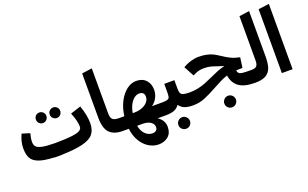

<svg xmlns="http://www.w3.org/2000/svg" viewBox="-109 -1327 3457 2155"><g transform="rotate(-20 1619.0 -250.0)"><path d="M283 -454Q283 -480 301 -498Q319 -516 345 -516Q371 -516 389.5 -498Q408 -480 408 -454Q408 -427 389.5 -408.5Q371 -390 345 -390Q319 -390 301 -408.5Q283 -427 283 -454ZM448 -454Q448 -480 466.5 -498Q485 -516 511 -516Q537 -516 555 -498Q573 -480 573 -454Q573 -427 555 -408.5Q537 -390 511 -390Q485 -390 466.5 -408.5Q448 -427 448 -454ZM424 17V18H384H335L334 16Q216 11 152.5 -12Q89 -35 64 -79Q39 -123 39 -198Q39 -238 49.5 -281Q60 -324 78 -361L172 -332Q156 -273 156 -233Q156 -195 175 -174.5Q194 -154 246 -143.5Q298 -133 399 -132Q527 -133 596 -141.5Q665 -150 692.5 -166.5Q720 -183 720 -212Q720 -278 677 -382L801 -422Q843 -303 843 -211Q843 -130 805.5 -82.5Q768 -35 678 -11.5Q588 12 424 17Z M948 -763 1069 -780V-242Q1069 -187 1091.5 -168.5Q1114 -150 1168 -150L1175 -68L1155 0Q1052 0 1000 -53.5Q948 -107 948 -237Z M1668 0H1572Q1646 48 1646 129Q1646 202 1600 241Q1554 280 1486 280Q1423 280 1367 245Q1311 210 1274 146Q1237 82 1228 0H1155L1135 -66L1167 -150H1229Q1240 -242 1278 -316.5Q1316 -391 1371 -434Q1426 -477 1487 -477Q1561 -477 1603 -432Q1645 -387 1645 -314Q1645 -267 1622.5 -223Q1600 -179 1559 -150H1680L1688 -67ZM1329 -150H1348Q1399 -150 1441 -166Q1483 -182 1507.5 -210.5Q1532 -239 1532 -274Q1532 -302 1516.5 -317.5Q1501 -333 1471 -333Q1442 -333 1413.5 -312.5Q1385 -292 1362 -250.5Q1339 -209 1329 -150ZM1522 86Q1522 48 1486.5 24Q1451 0 1389 0H1327Q1340 68 1377.5 103.5Q1415 139 1461 139Q1490 139 1506 124.5Q1522 110 1522 86Z M2019 -68 1999 0Q1938 0 1898.5 -14.5Q1859 -29 1834 -66Q1808 -29 1769.5 -14.5Q1731 0 1668 0L1648 -67L1681 -150Q1726 -150 1745 -157Q1764 -164 1769 -181Q1774 -198 1774 -237V-338H1895V-239Q1895 -201 1903 -183Q1911 -165 1935.5 -157.5Q1960 -150 2011 -150ZM1765 151Q1765 123 1785.5 102.5Q1806 82 1834 82Q1863 82 1883 102.5Q1903 123 1903 151Q1903 180 1883 200Q1863 220 1834 220Q1805 220 1785 200Q1765 180 1765 151Z M2758 -65 2738 0Q2612 0 2547.5 -45.5Q2483 -91 2468 -185Q2427 -172 2388 -153Q2349 -134 2291 -102Q2199 -51 2135 -25.5Q2071 0 1999 0L1979 -67L2011 -150Q2066 -150 2113.5 -160.5Q2161 -171 2198 -185.5Q2235 -200 2292 -226Q2350 -253 2389.5 -268.5Q2429 -284 2476 -295Q2433 -308 2401 -320Q2353 -337 2322 -344Q2291 -351 2245 -351Q2181 -351 2116 -314L2050 -436Q2092 -462 2143 -477Q2194 -492 2235 -492Q2294 -492 2337 -482Q2380 -472 2410 -456.5Q2440 -441 2481 -414Q2530 -381 2572.5 -360.5Q2615 -340 2677 -327L2660 -206L2584 -204Q2588 -178 2601.5 -167Q2615 -156 2646.5 -153Q2678 -150 2751 -150ZM2332 101Q2332 73 2352.5 52.5Q2373 32 2401 32Q2430 32 2450 52.5Q2470 73 2470 101Q2470 130 2450 150Q2430 170 2401 170Q2372 170 2352 150Q2332 130 2332 101Z M2718 -67 2750 -150Q2791 -150 2809 -168Q2827 -186 2827 -237V-763L2948 -780V-238Q2948 -153 2929.5 -102Q2911 -51 2865.5 -25.5Q2820 0 2738 0Z M3056 0V-763L3184 -780V0Z"/></g></svg>

Font: FiraGOUPP
Style: Bold
Weight: 700
Designer: bBox Type
Foundry: bBox Type GmbH
Version: Version 1.001